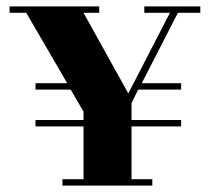

<svg xmlns="http://www.w3.org/2000/svg" viewBox="-20 -580 656 600"><path d="M456 0H175V-20H241V-185H91V-205H241V-231L201 -300H91V-320H190L62 -540H10V-560H290V-540H241L381 -288L511 -540H431V-560H606V-540H536L423 -320H546V-300H412L391 -258V-205H546V-185H391V-20H456Z"/></svg>

Font: Rozha One
Style: Regular
Weight: 400
Designer: Tim Donaldson, Indian Type Foundry
Foundry: Indian Type Foundry
Version: Version 1.301;PS 1.0;hotconv 1.0.78;makeotf.lib2.5.61930; tt